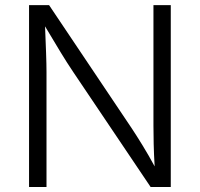

<svg xmlns="http://www.w3.org/2000/svg" viewBox="-20 -748 799 768"><path d="M96.2 0V-727.5H176.3L507.8 -233.4Q525.9 -206.1 549.8 -167.2Q573.7 -128.4 598.6 -82.5Q595.7 -130.4 594.7 -172.4Q593.8 -214.4 593.8 -246.1V-727.5H663.1V0H582.5L272.9 -460Q247.6 -497.6 222.7 -538.6Q197.8 -579.6 160.2 -642.6Q162.6 -584 164.3 -536.9Q166 -489.7 166 -460.4V0Z"/></svg>

Font: Inter Light
Style: Regular
Weight: 300
Designer: Rasmus Andersson
Foundry: rsms
Version: Version 4.000;git-a52131595